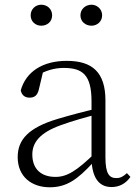

<svg xmlns="http://www.w3.org/2000/svg" viewBox="-20 -780 586 814"><path d="M191 14C263 14 309 -20 373 -89H392L386 -134C305 -55 264 -30 215 -30C156 -30 117 -62 117 -125C117 -175 148 -217 237 -249C286 -267 344 -283 397 -297V-321C343 -309 282 -293 225 -276C101 -239 55 -188 55 -114C55 -31 114 14 191 14ZM453 13C485 13 513 -1 533 -30L518 -46C502 -31 490 -25 473 -25C443 -25 427 -44 427 -113V-354C427 -473 372 -522 263 -522C161 -522 90 -476 68 -397C72 -377 85 -366 105 -366C126 -366 139 -375 145 -402L164 -482L128 -454C171 -481 210 -492 250 -492C330 -492 368 -463 368 -350V-102C371 -30 397 13 453 13ZM155 -671C180 -671 201 -688 201 -715C201 -742 180 -760 155 -760C131 -760 110 -742 110 -715C110 -688 131 -671 155 -671ZM368 -671C391 -671 413 -688 413 -715C413 -742 391 -760 368 -760C343 -760 321 -742 321 -715C321 -688 343 -671 368 -671Z"/></svg>

Font: Source Han Serif TW VF
Style: Regular
Weight: 250
Designer: Ryoko NISHIZUKA 西塚涼子 (kana & ideographs); Frank Grießhammer (Latin, Greek & Cyrillic); Wenlong ZHANG 张文龙 (bopomofo); San
Foundry: Adobe
Version: Version 2.002;hotconv 1.1.0;makeotfexe 2.6.0